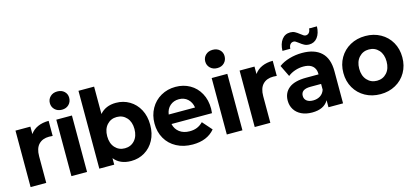

<svg xmlns="http://www.w3.org/2000/svg" viewBox="-69 -1414 4241 1964"><g transform="rotate(-15 2051.5 -432.5)"><path d="M417.8 -606.7V-446.7Q388.9 -448.9 380 -448.9Q310 -448.9 270 -407.2Q230 -365.6 230 -282.2V0H64.4V-597.8H222.2V-518.9Q252.2 -562.2 302.2 -584.4Q352.2 -606.7 417.8 -606.7Z M476.7 -777.8Q476.7 -818.9 505.6 -846.7Q534.4 -874.4 580 -874.4Q625.6 -874.4 653.9 -847.8Q682.2 -821.1 682.2 -781.1Q682.2 -737.8 653.9 -709.4Q625.6 -681.1 580 -681.1Q534.4 -681.1 505.6 -708.9Q476.7 -736.7 476.7 -777.8ZM662.2 -597.8V0H496.7V-597.8Z M1411.1 -298.9Q1411.1 -206.7 1373.9 -137.2Q1336.7 -67.8 1272.2 -29.4Q1207.8 8.9 1128.9 8.9Q1011.1 8.9 950 -68.9V0H792.2V-824.4H957.8V-534.4Q1020 -606.7 1128.9 -606.7Q1207.8 -606.7 1272.2 -568.3Q1336.7 -530 1373.9 -460.6Q1411.1 -391.1 1411.1 -298.9ZM1244.4 -298.9Q1244.4 -374.4 1203.9 -419.4Q1163.3 -464.4 1100 -464.4Q1036.7 -464.4 996.1 -419.4Q955.6 -374.4 955.6 -298.9Q955.6 -223.3 996.1 -178.3Q1036.7 -133.3 1100 -133.3Q1163.3 -133.3 1203.9 -178.3Q1244.4 -223.3 1244.4 -298.9Z M2052.2 -250H1623.3Q1635.6 -194.4 1678.3 -162.2Q1721.1 -130 1785.6 -130Q1830 -130 1863.9 -143.9Q1897.8 -157.8 1927.8 -187.8L2015.6 -87.8Q1934.4 8.9 1781.1 8.9Q1684.4 8.9 1610.6 -30.6Q1536.7 -70 1496.7 -140Q1456.7 -210 1456.7 -298.9Q1456.7 -386.7 1496.1 -457.2Q1535.6 -527.8 1605 -567.2Q1674.4 -606.7 1760 -606.7Q1843.3 -606.7 1910.6 -568.9Q1977.8 -531.1 2016.7 -460.6Q2055.6 -390 2055.6 -296.7Q2055.6 -293.3 2052.2 -250ZM1621.1 -351.1H1900Q1891.1 -407.8 1853.9 -441.7Q1816.7 -475.6 1761.1 -475.6Q1705.6 -475.6 1667.2 -442.2Q1628.9 -408.9 1621.1 -351.1Z M2122.2 -777.8Q2122.2 -818.9 2151.1 -846.7Q2180 -874.4 2225.6 -874.4Q2271.1 -874.4 2299.4 -847.8Q2327.8 -821.1 2327.8 -781.1Q2327.8 -737.8 2299.4 -709.4Q2271.1 -681.1 2225.6 -681.1Q2180 -681.1 2151.1 -708.9Q2122.2 -736.7 2122.2 -777.8ZM2307.8 -597.8V0H2142.2V-597.8Z M2791.1 -606.7V-446.7Q2762.2 -448.9 2753.3 -448.9Q2683.3 -448.9 2643.3 -407.2Q2603.3 -365.6 2603.3 -282.2V0H2437.8V-597.8H2595.6V-518.9Q2625.6 -562.2 2675.6 -584.4Q2725.6 -606.7 2791.1 -606.7Z M2996.7 -678.9H2913.3Q2915.6 -753.3 2948.9 -797.2Q2982.2 -841.1 3037.8 -841.1Q3065.6 -841.1 3086.7 -830Q3107.8 -818.9 3134.4 -797.8Q3152.2 -783.3 3163.3 -776.7Q3174.4 -770 3185.6 -770Q3206.7 -770 3220.6 -786.1Q3234.4 -802.2 3235.6 -830H3318.9Q3316.7 -757.8 3283.9 -714.4Q3251.1 -671.1 3195.6 -671.1Q3167.8 -671.1 3145 -682.8Q3122.2 -694.4 3097.8 -714.4Q3078.9 -728.9 3068.3 -735Q3057.8 -741.1 3047.8 -741.1Q3025.6 -741.1 3011.7 -725Q2997.8 -708.9 2996.7 -678.9ZM3373.3 -341.1V0H3218.9V-74.4Q3171.1 8.9 3045.6 8.9Q2980 8.9 2932.2 -14.4Q2884.4 -37.8 2858.9 -78.9Q2833.3 -120 2833.3 -172.2Q2833.3 -255.6 2893.3 -303.3Q2953.3 -351.1 3077.8 -351.1H3207.8Q3207.8 -371.1 3204.4 -388.9Q3183.3 -468.9 3077.8 -468.9Q3032.2 -468.9 2988.3 -453.9Q2944.4 -438.9 2913.3 -413.3L2854.4 -534.4Q2900 -568.9 2965.6 -587.8Q3031.1 -606.7 3100 -606.7Q3232.2 -606.7 3302.8 -540.6Q3373.3 -474.4 3373.3 -341.1ZM3207.8 -188.9V-250H3095.6Q2994.4 -250 2994.4 -180Q2994.4 -146.7 3018.9 -127.2Q3043.3 -107.8 3086.7 -107.8Q3130 -107.8 3162.2 -128.3Q3194.4 -148.9 3207.8 -188.9Z M3456.7 -298.9Q3456.7 -387.8 3497.2 -457.8Q3537.8 -527.8 3608.9 -567.2Q3680 -606.7 3770 -606.7Q3858.9 -606.7 3930 -567.2Q4001.1 -527.8 4041.1 -457.8Q4081.1 -387.8 4081.1 -298.9Q4081.1 -210 4041.1 -140Q4001.1 -70 3930 -30.6Q3858.9 8.9 3770 8.9Q3680 8.9 3608.9 -30.6Q3537.8 -70 3497.2 -140Q3456.7 -210 3456.7 -298.9ZM3914.4 -298.9Q3914.4 -374.4 3873.9 -419.4Q3833.3 -464.4 3770 -464.4Q3706.7 -464.4 3665.6 -419.4Q3624.4 -374.4 3624.4 -298.9Q3624.4 -223.3 3665.6 -178.3Q3706.7 -133.3 3770 -133.3Q3833.3 -133.3 3873.9 -178.3Q3914.4 -223.3 3914.4 -298.9Z"/></g></svg>

Font: Paperlogy 8 ExtraBold
Style: Regular
Weight: 800
Designer: redesigned by Lee Juim, glyphs from Gmarket Sans & Montserrat
Foundry: PT&
Version: Version 1.001